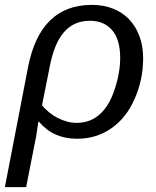

<svg xmlns="http://www.w3.org/2000/svg" viewBox="-44 -558 637 786"><path d="M332 -538Q380 -538 419 -522.5Q458 -507 485 -478.5Q512 -450 527 -409.5Q542 -369 542 -319Q542 -232 507 -153Q473 -75 411.5 -32.5Q350 10 272 10Q224 10 185.5 -6.5Q147 -23 115 -60H113L104 0L63 208H-24L71 -284Q121 -538 332 -538ZM324 -473Q258 -473 217.5 -426Q177 -379 159 -282L128 -127Q140 -112 156.5 -98.5Q173 -85 191.5 -75.5Q210 -66 230 -60.5Q250 -55 269 -55Q325 -55 363 -89Q402 -122 425 -191Q448 -260 448 -321Q448 -396 415 -434.5Q382 -473 324 -473Z"/></svg>

Font: Libra Sans Modern
Style: Italic
Weight: 400
Italic angle: -12°
Foundry: Stefan Peev, Context Ltd
Version: Version 1.000